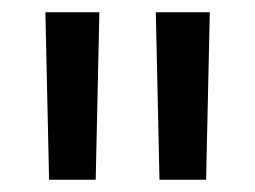

<svg xmlns="http://www.w3.org/2000/svg" viewBox="-20 -670 416 313"><path d="M60 -377 54 -650H142L136 -377ZM240 -377 234 -650H322L316 -377Z"/></svg>

Font: Zilla Slab Medium
Style: Regular
Weight: 500
Designer: Typotheque.com
Foundry: Typotheque type foundry
Version: Version 1.1; 2017